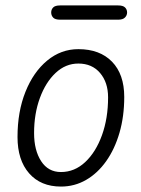

<svg xmlns="http://www.w3.org/2000/svg" viewBox="-20 -684 521 707"><path d="M204.5 3Q130 3 87.2 -45.8Q44.5 -94.5 44.5 -179.5Q44.5 -273 73.8 -346Q103 -419 153.8 -461Q204.5 -503 268.5 -503Q347.5 -503 392.5 -456.8Q437.5 -410.5 437.5 -327Q437.5 -255.5 420 -195.2Q402.5 -135 371 -90.5Q339.5 -46 297 -21.5Q254.5 3 204.5 3ZM204.5 -50.5Q254.5 -50.5 293.8 -87.2Q333 -124 355.5 -186.2Q378 -248.5 378 -325.5Q378 -380.5 348.5 -415.2Q319 -450 268.5 -450Q221.5 -450 184.8 -415.5Q148 -381 126.8 -323Q105.5 -265 105.5 -194Q105.5 -130.5 131.5 -90.5Q157.5 -50.5 204.5 -50.5ZM201.5 -611.5Q183 -611.5 175.8 -619.2Q168.5 -627 168.5 -638Q168.5 -649 175.8 -656.5Q183 -664 201.5 -664H415Q433 -664 440.5 -656.5Q448 -649 448 -638Q448 -627.5 440.2 -619.5Q432.5 -611.5 415 -611.5Z"/></svg>

Font: Edu AU VIC WA NT Pre
Style: Regular
Weight: 400
Designer: Tina and Corey Anderson, Eben Sorkin, Mirko Velimirovic
Foundry: Google for Education
Version: Version 1.001